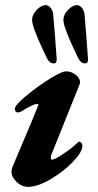

<svg xmlns="http://www.w3.org/2000/svg" viewBox="-20 -714 380 748"><path d="M25 -44Q25 -56 30 -67L104 -242L129 -304Q131 -309 125 -309Q116 -309 103 -302.5Q90 -296 80.5 -290.5Q71 -285 65 -281Q57 -276 50 -276Q38 -276 38 -290Q38 -303 74 -334Q110 -365 156 -395.5Q202 -426 226 -434Q234 -436 239 -436Q258 -436 275 -422.5Q292 -409 292 -393L290 -385L180 -111Q178 -107 178 -99Q178 -92 183 -92Q193 -92 228 -115.5Q263 -139 283 -159Q286 -162 287 -162Q293 -162 297 -157Q301 -152 301 -146Q301 -122 264 -83.5Q227 -45 176.5 -15.5Q126 14 90 14Q65 14 45 -5Q25 -24 25 -44ZM162 -489Q158 -497 142 -531.5Q126 -566 115.5 -594.5Q105 -623 105 -636Q105 -657 123 -675.5Q141 -694 157 -694Q169 -694 178 -682.5Q187 -671 188 -650Q189 -632 191 -613Q193 -594 194 -577Q196 -548 198 -522.5Q200 -497 201 -483Q201 -467 190 -467Q172 -467 162 -489ZM284 -489Q280 -497 264 -531.5Q248 -566 237.5 -594.5Q227 -623 227 -636Q227 -657 245 -675.5Q263 -694 279 -694Q291 -694 300 -682.5Q309 -671 310 -650Q311 -632 313 -613Q315 -594 316 -577Q318 -548 320 -522.5Q322 -497 323 -483Q323 -467 312 -467Q294 -467 284 -489Z"/></svg>

Font: EB Garamond ExtraBold
Style: Italic
Weight: 800
Italic angle: -17.2°
Designer: Georg Duffner and Octavio Pardo
Foundry: Georg Duffner
Version: Version 1.000